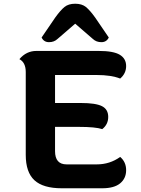

<svg xmlns="http://www.w3.org/2000/svg" viewBox="-20 -1009 756 1029"><path d="M288 -800Q270 -783 242.5 -783Q215 -783 203 -808L276 -915Q304 -954 325.5 -971.5Q347 -989 383 -989Q419 -989 440.5 -971.5Q462 -954 490 -915L563 -808Q551 -783 523.5 -783Q496 -783 478 -800L383 -882ZM337 -128H498Q569 -128 624 -168Q656 -141 656 -97Q656 -53 624 -26.5Q592 0 528 0H311Q211 0 164.5 -43Q118 -86 118 -179V-623Q118 -674 84 -692Q121 -736 175 -736H509Q588 -736 622 -715.5Q656 -695 656 -655Q656 -615 624 -588Q576 -607 498 -607H275V-457H413Q493 -457 526.5 -440Q560 -423 560 -382.5Q560 -342 528 -317Q492 -329 402 -329H275V-199Q275 -128 337 -128Z"/></svg>

Font: Laila
Style: Bold
Weight: 700
Designer: Hitesh Malaviya
Foundry: Indian Type Foundry
Version: Version 1.302;PS 1.0;hotconv 1.0.78;makeotf.lib2.5.61930; tt